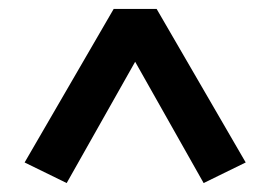

<svg xmlns="http://www.w3.org/2000/svg" viewBox="-20 -715 604 429"><path d="M129 -306 35 -352 234 -695H330L529 -352L435 -306L282 -577Z"/></svg>

Font: Ubuntu Sans SemiBold
Style: Regular
Weight: 600
Designer: Dalton Maag Ltd
Foundry: Dalton Maag Ltd
Version: Version 1.006; ttfautohint (v1.8.4.7-5d5b)